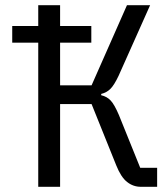

<svg xmlns="http://www.w3.org/2000/svg" viewBox="-20 -718 640 738"><path d="M127 -554H27V-618H127V-698H211V-618H331V-554H211V-390H332L468 -698H557L436 -427Q419 -391 404.5 -376.5Q390 -362 369 -357V-352Q391 -347 405.5 -331.5Q420 -316 437 -276L519 -73H584V0H521Q492 0 468.5 -18.5Q445 -37 427 -82L332 -318H211V0H127Z"/></svg>

Font: PlemolJP35 Console
Style: Regular
Weight: 400
Version: v2.0.3; ttfautohint (v1.8.4.7-5d5b-dirty) -l 6 -r 45 -G 200 